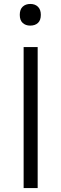

<svg xmlns="http://www.w3.org/2000/svg" viewBox="-20 -951 310 971"><path d="M99.5 0V-713H170.5V0ZM132.5 -821.5Q109.5 -821.5 94.8 -835Q80 -848.5 80 -876Q80 -903.5 94.8 -917.2Q109.5 -931 133.5 -931Q157.5 -931 172 -916.8Q186.5 -902.5 186.5 -876Q186.5 -848.5 172 -835Q157.5 -821.5 132.5 -821.5Z"/></svg>

Font: Heraclito Light
Style: Regular
Weight: 300
Designer: Kostas Bartsokas (font) & Cristiano Sobral (main changes)
Foundry: Kostas Bartsokas (font) & Cristiano Sobral (main changes)
Version: Version 1.00;July 8, 2020;FontCreator 13.0.0.2655 64-bit